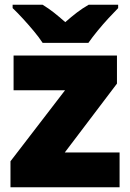

<svg xmlns="http://www.w3.org/2000/svg" viewBox="-20 -786 547 806"><path d="M482 0H24V-109L253 -407H37V-553H471V-435L252 -146H482ZM159 -606Q144 -629 121.5 -656Q99 -683 75.5 -708.5Q52 -734 33 -752V-766H159Q185 -750 206.5 -733Q228 -716 254 -693Q280 -716 303 -733.5Q326 -751 352 -766H476V-752Q459 -735 435.5 -709.5Q412 -684 389.5 -656.5Q367 -629 351 -606Z"/></svg>

Font: Noto Sans Georgian Black
Style: Regular
Weight: 900
Designer: Monotype Design Team, Akaki Razmadze
Foundry: Google LLC
Version: Version 2.005; ttfautohint (v1.8.4.7-5d5b)